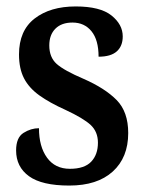

<svg xmlns="http://www.w3.org/2000/svg" viewBox="-20 -566 449 596"><path d="M195 10Q110 10 70 -19Q30 -48 30 -99Q30 -139 53 -153.5Q76 -168 101 -168Q101 -111 126 -76.5Q151 -42 197 -42Q242 -42 263 -64Q284 -86 284 -123Q284 -157 261.5 -178Q239 -199 183 -225Q134 -247 102 -270Q70 -293 54.5 -323Q39 -353 39 -397Q39 -471 87.5 -508.5Q136 -546 215 -546Q291 -546 326 -518Q361 -490 361 -453Q361 -423 342.5 -406.5Q324 -390 286 -390Q286 -442 264 -469Q242 -496 205 -496Q171 -496 152 -477Q133 -458 133 -425Q133 -388 156 -367.5Q179 -347 240 -321Q306 -292 342 -255.5Q378 -219 378 -153Q378 -77 330 -33.5Q282 10 195 10Z"/></svg>

Font: Noto Serif Condensed SemiBold
Style: Regular
Weight: 600
Width: 3
Designer: Monotype Design Team
Foundry: Monotype Imaging Inc.
Version: Version 2.013